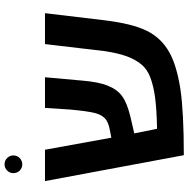

<svg xmlns="http://www.w3.org/2000/svg" viewBox="-12 -812 829 845"><g transform="rotate(-90 402.5 -389.5)"><path d="M343 -497 350 -606H485L470 -439Q464 -369 448 -330Q432 -289 402.5 -267Q373 -245 311 -230L238 -213L258 -113H270Q347 -115 396 -121.5Q445 -128 483 -142Q521 -156 542.5 -183Q564 -210 577.5 -247Q591 -284 600 -343L631 -606H767L736 -346Q721 -221 689 -157Q658 -95 597 -60Q540 -27 433 -10Q330 5 142 5L28 -606H166L219 -314L255 -321Q287 -327 304 -342Q321 -359 328 -388Q336 -420 343 -497ZM102 -706Q85 -706 74 -717.5Q63 -729 63 -745Q63 -761 74.5 -772.5Q86 -784 102 -784Q118 -784 129.5 -772.5Q141 -761 141 -745Q141 -729 129.5 -717.5Q118 -706 102 -706Z"/></g></svg>

Font: Libra Sans
Style: Bold
Weight: 700
Foundry: Context Ltd
Version: Version 1.000